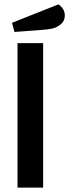

<svg xmlns="http://www.w3.org/2000/svg" viewBox="-20 -857 316 877"><path d="M247 -837Q276 -817 276 -786Q276 -761 257.5 -746Q239 -731 218.5 -726.5Q198 -722 165 -720L46 -711L35 -753ZM177 0H60V-660H177Z"/></svg>

Font: Sansita
Style: Regular
Weight: 400
Designer: Pablo Cosgaya
Foundry: Omnibus-Type
Version: Version 1.006;hotconv 1.0.109;makeotfexe 2.5.65596